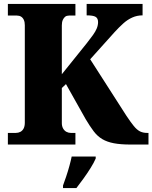

<svg xmlns="http://www.w3.org/2000/svg" viewBox="-20 -734 774 975"><path d="M20 0V-59H60Q73 -59 83.5 -64.5Q94 -70 100 -81.5Q106 -93 106 -111V-606Q106 -622 101 -633Q96 -644 87 -649.5Q78 -655 66 -655H20V-714H363V-655H331Q319 -655 311.5 -649.5Q304 -644 299 -633Q294 -622 294 -605V-357L421 -515Q439 -538 452 -556Q465 -574 471.5 -590Q478 -606 478 -622Q478 -641 465.5 -648.5Q453 -656 420 -656V-714H704V-656Q676 -656 651.5 -645Q627 -634 605.5 -614.5Q584 -595 562 -571L438 -433L622 -146Q644 -113 659.5 -94Q675 -75 690.5 -67Q706 -59 728 -59H734V0H643Q593 0 558.5 -6.5Q524 -13 499.5 -27.5Q475 -42 456 -67Q437 -92 415 -129L315 -307L294 -287V-109Q294 -93 300.5 -81.5Q307 -70 317.5 -64.5Q328 -59 340 -59H363V0ZM300 208Q307 189 316 162.5Q325 136 332.5 108.5Q340 81 344 61H466V71Q457 92 440.5 118.5Q424 145 404.5 172Q385 199 368 221H300Z"/></svg>

Font: Noto Serif Khmer SemiCondensed Black
Style: Regular
Weight: 900
Width: 4
Designer: Danh Hong and the Monotype Design Team
Foundry: Monotype Imaging Inc.
Version: Version 2.004